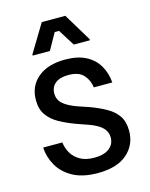

<svg xmlns="http://www.w3.org/2000/svg" viewBox="-109 -771 668 853"><g transform="rotate(-15 225.0 -344.0)"><path d="M235 12.5Q165.8 12.5 120.8 -12.1Q75.8 -36.7 53.3 -76.2Q30.8 -115.8 28.3 -160H116.7Q119.2 -135 132.5 -111.2Q145.8 -87.5 171.7 -72.5Q197.5 -57.5 237.5 -57.5Q281.7 -57.5 305.8 -76.2Q330 -95 330 -125.8Q330 -152.5 311.2 -171.2Q292.5 -190 253.3 -204.2L194.2 -225Q154.2 -240 122.1 -257.9Q90 -275.8 70.8 -302.9Q51.7 -330 51.7 -371.7Q51.7 -435.8 97.5 -474.2Q143.3 -512.5 223.3 -512.5Q280.8 -512.5 318.8 -492.5Q356.7 -472.5 376.7 -437.9Q396.7 -403.3 400 -360H315Q311.7 -391.7 290 -417.1Q268.3 -442.5 219.2 -442.5Q180 -442.5 159.2 -425.4Q138.3 -408.3 138.3 -379.2Q138.3 -350.8 158.3 -332.5Q178.3 -314.2 218.3 -299.2L277.5 -279.2Q317.5 -264.2 349.2 -246.2Q380.8 -228.3 398.8 -201.7Q416.7 -175 416.7 -133.3Q416.7 -69.2 370 -28.3Q323.3 12.5 235 12.5ZM168.3 -566.7H89.2V-571.7L166.7 -700H275L352.5 -571.7V-566.7H278.3L230.8 -642.5H210.8Z"/></g></svg>

Font: Familjen Grotesk Variable
Style: Regular
Weight: 400
Designer: Anders Wikstroem, Jonas Baeckman, Matilda Gysing, Kristian Moeller
Foundry: Familjen STHLM AB
Version: Version 2.000